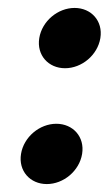

<svg xmlns="http://www.w3.org/2000/svg" viewBox="-20 -464 274 484"><path d="M98 0C140 0 180 -33 187 -76C194 -119 164 -152 122 -152C80 -152 40 -119 33 -76C26 -33 56 0 98 0ZM144 -292C186 -292 226 -325 233 -368C240 -411 210 -444 168 -444C126 -444 86 -411 79 -368C72 -325 102 -292 144 -292Z"/></svg>

Font: Charger Pro
Style: BlkExtObl
Weight: 900
Designer: Jasper
Foundry: Cannot Into Space Fonts
Version: Version 1.09